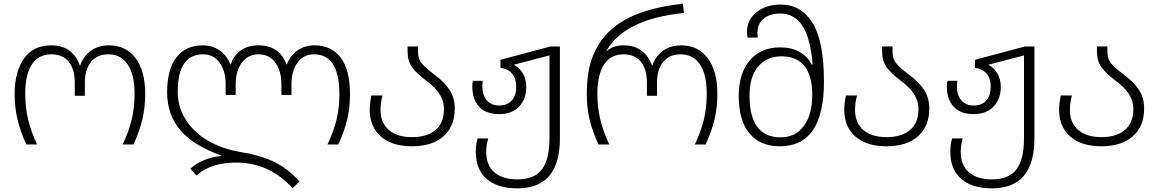

<svg xmlns="http://www.w3.org/2000/svg" viewBox="-20 -790 6331 1050"><path d="M60 -277Q60 -396 110.5 -469Q161 -542 260 -542Q320 -542 359 -513.5Q398 -485 416 -433H419Q437 -484 477.5 -513Q518 -542 576 -542Q668 -542 721 -472.5Q774 -403 774 -277Q774 -201 758.5 -136.5Q743 -72 710 0H651Q685 -72 700.5 -137Q716 -202 716 -277Q716 -382 678.5 -437.5Q641 -493 572 -493Q512 -493 478 -451.5Q444 -410 444 -338V-266H389V-338Q389 -411 356 -452Q323 -493 261 -493Q190 -493 154 -437.5Q118 -382 118 -277Q118 -202 134 -135.5Q150 -69 183 0H124Q92 -69 76 -135.5Q60 -202 60 -277Z M1271 99Q1132 99 1054 170L1021 132Q1057 101 1099 84.5Q1141 68 1194 62Q1041 8 967.5 -76.5Q894 -161 894 -286Q894 -411 945 -476.5Q996 -542 1089 -542Q1142 -542 1182 -513.5Q1222 -485 1239 -438H1242Q1258 -486 1296.5 -514Q1335 -542 1394 -542Q1452 -542 1491 -514.5Q1530 -487 1546 -438H1549Q1566 -485 1606 -513.5Q1646 -542 1700 -542Q1793 -542 1843.5 -474.5Q1894 -407 1894 -275Q1894 -200 1878.5 -136Q1863 -72 1830 0H1771Q1806 -74 1821 -138Q1836 -202 1836 -275Q1836 -493 1697 -493Q1641 -493 1607.5 -448Q1574 -403 1574 -330V-271H1519V-329Q1519 -402 1485.5 -447.5Q1452 -493 1394 -493Q1336 -493 1302.5 -447.5Q1269 -402 1269 -329V-271H1214V-330Q1214 -403 1180.5 -448Q1147 -493 1091 -493Q1022 -493 987 -442Q952 -391 952 -289Q952 -204 996 -135Q1040 -66 1116 -21.5Q1192 23 1288 40Q1406 59 1481 96Q1556 133 1618 203L1580 239Q1521 173 1443 136Q1365 99 1271 99Z M2002 -189Q2002 -223 2011 -268H2072Q2061 -229 2061 -188Q2061 -119 2106 -79.5Q2151 -40 2234 -40Q2315 -40 2361.5 -79Q2408 -118 2408 -194Q2408 -237 2385 -273.5Q2362 -310 2316 -345Q2258 -388 2233.5 -422.5Q2209 -457 2209 -507V-536H2266V-505Q2266 -469 2286 -444Q2306 -419 2357 -381Q2411 -341 2439 -298Q2467 -255 2467 -197Q2467 -99 2405 -44.5Q2343 10 2233 10Q2124 10 2063 -43.5Q2002 -97 2002 -189Z M2582 39Q2582 -2 2592 -33H2650Q2639 3 2639 39Q2639 114 2684 152.5Q2729 191 2810 191Q2902 191 2943.5 136.5Q2985 82 2985 -34V-487L2790 -436Q2822 -419 2840 -387.5Q2858 -356 2858 -315Q2858 -248 2818.5 -207Q2779 -166 2710 -166Q2638 -166 2600.5 -206Q2563 -246 2563 -318Q2563 -335 2566 -348H2620Q2618 -332 2618 -318Q2618 -270 2642 -241.5Q2666 -213 2710 -213Q2755 -213 2779 -240.5Q2803 -268 2803 -316Q2803 -361 2780.5 -387.5Q2758 -414 2717 -419V-463L2991 -536H3042V-33Q3042 240 2809 240Q2701 240 2641.5 188.5Q2582 137 2582 39Z M3189 -273Q3189 -403 3223 -485.5Q3257 -568 3317 -623Q3380 -682 3478 -718Q3576 -754 3714 -770L3721 -719Q3399 -687 3298 -515V-511Q3334 -542 3389 -542Q3449 -542 3488 -513Q3527 -484 3545 -433H3548Q3566 -484 3606.5 -513Q3647 -542 3705 -542Q3797 -542 3850 -472.5Q3903 -403 3903 -277Q3903 -201 3887.5 -136.5Q3872 -72 3839 0H3780Q3814 -72 3829.5 -137Q3845 -202 3845 -277Q3845 -382 3808 -437.5Q3771 -493 3701 -493Q3641 -493 3607 -451.5Q3573 -410 3573 -338V-266H3518V-338Q3518 -411 3485 -452Q3452 -493 3390 -493Q3320 -493 3283.5 -437.5Q3247 -382 3247 -277Q3247 -202 3263 -135.5Q3279 -69 3312 0H3253Q3220 -71 3204.5 -135.5Q3189 -200 3189 -273Z M4020 -266Q4020 -389 4080.5 -460Q4141 -531 4246 -531Q4309 -531 4352.5 -506Q4396 -481 4419 -437H4424Q4412 -584 4367.5 -650Q4323 -716 4247 -716Q4189 -716 4155.5 -687.5Q4122 -659 4122 -610Q4122 -601 4123 -595Q4124 -589 4125 -585L4069 -584Q4065 -597 4065 -615Q4065 -682 4117.5 -723.5Q4170 -765 4249 -765Q4361 -765 4423.5 -665Q4486 -565 4486 -344Q4486 10 4245 10Q4137 10 4078.5 -60.5Q4020 -131 4020 -266ZM4422 -272Q4422 -375 4380 -428.5Q4338 -482 4253 -482Q4173 -482 4126 -426Q4079 -370 4079 -267Q4079 -39 4249 -39Q4331 -39 4376.5 -101.5Q4422 -164 4422 -272Z M4597 -189Q4597 -223 4606 -268H4667Q4656 -229 4656 -188Q4656 -119 4701 -79.5Q4746 -40 4829 -40Q4910 -40 4956.5 -79Q5003 -118 5003 -194Q5003 -237 4980 -273.5Q4957 -310 4911 -345Q4853 -388 4828.5 -422.5Q4804 -457 4804 -507V-536H4861V-505Q4861 -469 4881 -444Q4901 -419 4952 -381Q5006 -341 5034 -298Q5062 -255 5062 -197Q5062 -99 5000 -44.5Q4938 10 4828 10Q4719 10 4658 -43.5Q4597 -97 4597 -189Z M5177 39Q5177 -2 5187 -33H5245Q5234 3 5234 39Q5234 114 5279 152.5Q5324 191 5405 191Q5497 191 5538.5 136.5Q5580 82 5580 -34V-487L5385 -436Q5417 -419 5435 -387.5Q5453 -356 5453 -315Q5453 -248 5413.5 -207Q5374 -166 5305 -166Q5233 -166 5195.5 -206Q5158 -246 5158 -318Q5158 -335 5161 -348H5215Q5213 -332 5213 -318Q5213 -270 5237 -241.5Q5261 -213 5305 -213Q5350 -213 5374 -240.5Q5398 -268 5398 -316Q5398 -361 5375.5 -387.5Q5353 -414 5312 -419V-463L5586 -536H5637V-33Q5637 240 5404 240Q5296 240 5236.5 188.5Q5177 137 5177 39Z M5772 -189Q5772 -223 5781 -268H5842Q5831 -229 5831 -188Q5831 -119 5876 -79.5Q5921 -40 6004 -40Q6085 -40 6131.5 -79Q6178 -118 6178 -194Q6178 -237 6155 -273.5Q6132 -310 6086 -345Q6028 -388 6003.5 -422.5Q5979 -457 5979 -507V-536H6036V-505Q6036 -469 6056 -444Q6076 -419 6127 -381Q6181 -341 6209 -298Q6237 -255 6237 -197Q6237 -99 6175 -44.5Q6113 10 6003 10Q5894 10 5833 -43.5Q5772 -97 5772 -189Z"/></svg>

Font: Noto Sans Georgian Light
Style: Regular
Weight: 300
Designer: Monotype Design team
Foundry: Monotype Imaging Inc.
Version: Version 1.000